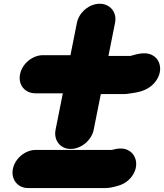

<svg xmlns="http://www.w3.org/2000/svg" viewBox="-20 -744 852 997"><path d="M125.6 232.5H527.6C541.4 232.5 555.3 230.8 569 227.1C592.1 220.8 629.5 214.8 659.6 178.4C702.8 126.3 690.7 67.9 655.7 42.4C625.4 20.3 588.8 26.5 561.2 34.5H165.1C111.1 34.5 57.7 79 46.9 133C36.3 186.4 70.7 232.5 125.6 232.5ZM466.5 -70 503.5 -255.5H620C630.6 -255.5 641 -256.3 651.2 -258.1C680.5 -263.2 738.1 -265.7 779.6 -311.2C823.6 -359.3 819.3 -419.4 784.3 -448.5C742.8 -483.1 685.6 -460.8 656.8 -453.5H545C545 -453.5 544.7 -453.5 543.1 -453.6L577.5 -626C588.4 -680.9 551.1 -724.5 497.6 -724.5C443.6 -724.5 390.3 -680 379.5 -626L345.8 -457.3C342.8 -457.4 338.8 -457.5 335.3 -457.5H203.3C148.8 -457.5 95 -413.5 84.1 -358.5C73.1 -303.5 109.2 -259.5 163.8 -259.5H295.8C298.3 -259.5 301 -259.4 306.2 -259.2L268.5 -70C257.8 -16.6 292.2 29.5 347.1 29.5C401.3 29.5 455.6 -15.7 466.5 -70Z"/></svg>

Font: Smoothie
Style: ExBdIt
Weight: 800
Foundry: Cannot Into Space Fonts
Version: Version 0.8